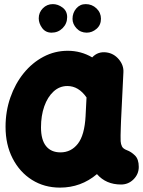

<svg xmlns="http://www.w3.org/2000/svg" viewBox="-20 -813 679 910"><path d="M553.7 61.5Q482.4 61.5 439.5 12.2Q363.8 76.2 264.2 76.2Q189.9 76.2 131.6 39.6Q73.2 2.9 39.8 -62.3Q6.3 -127.4 6.3 -211.9Q6.3 -285.6 29.1 -350.8Q51.8 -416 92 -465.8Q132.3 -515.6 185.8 -543.9Q239.3 -572.3 301.3 -572.3Q363.8 -572.3 417 -541Q444.3 -570.3 485.4 -564.5Q520 -559.6 543.5 -531.5Q566.9 -503.4 564.9 -470.2L553.7 -241.7Q553.2 -228 552.5 -208.3Q551.8 -188.5 551.5 -170.7Q551.3 -152.8 551.8 -143.6Q552.7 -129.9 558.1 -118.9Q563.5 -107.9 581.5 -101.1Q601.6 -93.8 619.6 -76.2Q637.7 -58.6 637.7 -22Q637.7 12.2 613 36.9Q588.4 61.5 553.7 61.5ZM266.6 -90.8Q316.9 -90.8 348.9 -131.6Q380.9 -172.4 385.7 -263.7Q385.7 -264.2 385.7 -265.1L390.1 -351.1Q352.5 -405.3 299.3 -405.3Q262.2 -405.3 233.9 -379.4Q205.6 -353.5 189.9 -309.1Q174.3 -264.6 174.3 -209.5Q174.3 -150.4 198.2 -120.6Q222.2 -90.8 266.6 -90.8ZM458.5 -724.1Q458.5 -694.3 437.5 -676.3Q416.5 -658.2 391.1 -658.2Q361.8 -658.2 342.8 -678.7Q323.7 -699.2 323.7 -723.6Q323.7 -752 341.3 -772.7Q358.9 -793.5 386.2 -793.5Q416 -793.5 437.3 -773.2Q458.5 -752.9 458.5 -724.1ZM298.3 -731.9Q298.3 -701.2 276.9 -679.7Q255.4 -658.2 224.6 -658.2Q195.8 -658.2 179.7 -680.4Q163.6 -702.6 163.6 -726.1Q163.6 -753.9 183.1 -773.7Q202.6 -793.5 230.5 -793.5Q254.9 -793.5 276.6 -777.1Q298.3 -760.7 298.3 -731.9Z"/></svg>

Font: Mikhak-FD Black
Style: Regular
Weight: 900
Designer: Amin Abedi
Version: Version 3.2